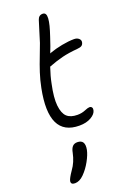

<svg xmlns="http://www.w3.org/2000/svg" viewBox="-191 -756 802 1172"><g transform="rotate(-20 210.0 -170.0)"><path d="M228 28.8Q28.3 28.8 86.9 -266.1Q96.7 -315.4 111.1 -359.9Q125.5 -404.3 145.5 -455.3Q165.5 -506.3 172.9 -527.8Q184.1 -563 197 -605.7Q210 -648.4 214.8 -663.1Q223.6 -689.9 249 -689.9Q261.7 -689.9 267.3 -680.4Q272.9 -670.9 271.7 -651.6Q270.5 -632.3 263.7 -605.5Q256.8 -578.6 244.1 -541Q225.6 -483.4 210 -445.8L213.9 -448.2Q251.5 -461.9 296.4 -470.5Q341.3 -479 376 -479Q395.5 -479 407.2 -468.5Q418.9 -458 416 -443.8Q413.1 -429.7 403.8 -423.6Q394.5 -417.5 375 -416Q316.9 -411.1 274.7 -400.6Q232.4 -390.1 183.1 -371.1L182.1 -370.1Q163.6 -315.9 154.8 -270Q136.2 -184.1 141.8 -132.3Q147.5 -80.6 170.9 -58.8Q194.3 -37.1 238.8 -37.1Q266.6 -37.1 289.3 -46.6Q312 -56.2 321.8 -56.2Q332.5 -56.2 337.4 -49.1Q342.3 -42 339.8 -30.8Q335 -6.8 304.2 11Q273.4 28.8 228 28.8ZM82 350.1Q53.7 350.1 58.1 326.2Q62 309.1 88.9 270Q120.1 227.5 131.8 169.9Q136.7 143.6 148.2 131.3Q159.7 119.1 179.2 119.1Q231.4 119.1 219.2 183.1Q212.9 213.4 191.2 252.9Q169.4 292.5 140.1 321.8Q111.8 350.1 82 350.1Z"/></g></svg>

Font: Shantell Sans Bouncy
Style: Italic
Weight: 300
Italic angle: -11.31°
Designer: Stephen Nixon, Anya Danilova, Shantell Martin
Foundry: Arrow Type
Version: Version 1.006;[9816181b4]